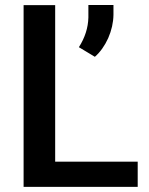

<svg xmlns="http://www.w3.org/2000/svg" viewBox="-20 -731 581 751"><path d="M351.1 -508.8C372.1 -527.3 389.6 -551.8 403.3 -582C416.5 -612.3 423.3 -642.6 423.8 -672.9V-711.4H325.7V-662.6C324.7 -622.6 312.5 -584 288.6 -546.4ZM195.8 -710.9H72.3V0H518.6V-98.6H195.8Z"/></svg>

Font: Roboto Medium
Style: Regular
Weight: 500
Designer: Google
Version: Version 2.137; 2017